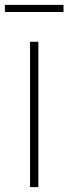

<svg xmlns="http://www.w3.org/2000/svg" viewBox="-40 -766 280 786"><path d="M83 0V-595H117V0ZM-20 -717V-746H220V-717Z"/></svg>

Font: Encode Sans SC Condensed Thin
Style: Regular
Weight: 100
Width: 3
Designer: Multiple Designers
Foundry: Impallari Type
Version: Version 3.002